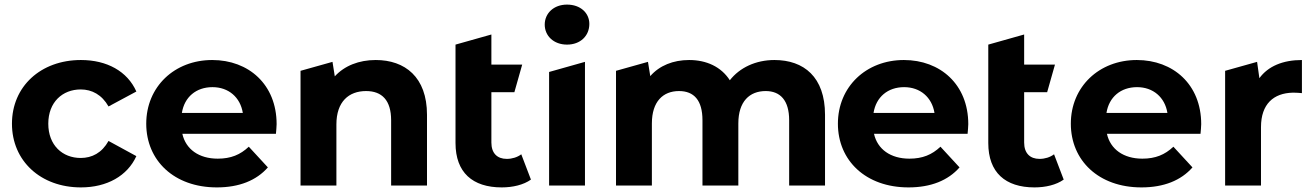

<svg xmlns="http://www.w3.org/2000/svg" viewBox="-20 -807 5707 835"><path d="M332 8C445 8 534 -42 573 -128L452 -194C423 -142 380 -120 331 -120C252 -120 190 -175 190 -269C190 -363 252 -418 331 -418C380 -418 423 -395 452 -344L573 -409C534 -497 445 -546 332 -546C157 -546 32 -431 32 -269C32 -107 157 8 332 8Z M1183 -267C1183 -440 1061 -546 903 -546C739 -546 616 -430 616 -269C616 -109 737 8 923 8C1020 8 1095 -22 1145 -79L1062 -169C1025 -134 984 -117 927 -117C845 -117 788 -158 773 -225H1180C1181 -238 1183 -255 1183 -267ZM904 -428C974 -428 1025 -384 1036 -316H771C782 -385 833 -428 904 -428Z M1614 -546C1541 -546 1478 -521 1436 -475L1426 -538L1287 -499V0H1443V-266C1443 -365 1497 -411 1572 -411C1641 -411 1681 -371 1681 -284V0H1837V-308C1837 -472 1741 -546 1614 -546Z M2247 -136C2230 -123 2207 -116 2184 -116C2142 -116 2117 -141 2117 -187V-406H2217L2251 -526H2117V-657L1961 -613V-185C1961 -57 2035 8 2162 8C2210 8 2257 -3 2289 -26Z M2446 -613C2504 -613 2543 -651 2543 -703C2543 -751 2504 -787 2446 -787C2388 -787 2349 -749 2349 -700C2349 -651 2388 -613 2446 -613ZM2368 0H2524V-538L2368 -494Z M3348 -546C3267 -546 3197 -513 3154 -458C3116 -517 3052 -546 2977 -546C2908 -546 2848 -522 2808 -476L2798 -538L2659 -499V0H2815V-270C2815 -366 2864 -411 2933 -411C2998 -411 3035 -371 3035 -284V0H3191V-270C3191 -366 3240 -411 3310 -411C3373 -411 3412 -371 3412 -284V0H3568V-308C3568 -472 3476 -546 3348 -546Z M4191 -267C4191 -440 4069 -546 3911 -546C3747 -546 3624 -430 3624 -269C3624 -109 3745 8 3931 8C4028 8 4103 -22 4153 -79L4070 -169C4033 -134 3992 -117 3935 -117C3853 -117 3796 -158 3781 -225H4188C4189 -238 4191 -255 4191 -267ZM3912 -428C3982 -428 4033 -384 4044 -316H3779C3790 -385 3841 -428 3912 -428Z M4564 -136C4547 -123 4524 -116 4501 -116C4459 -116 4434 -141 4434 -187V-406H4534L4568 -526H4434V-657L4278 -613V-185C4278 -57 4352 8 4479 8C4527 8 4574 -3 4606 -26Z M5204 -267C5204 -440 5082 -546 4924 -546C4760 -546 4637 -430 4637 -269C4637 -109 4758 8 4944 8C5041 8 5116 -22 5166 -79L5083 -169C5046 -134 5005 -117 4948 -117C4866 -117 4809 -158 4794 -225H5201C5202 -238 5204 -255 5204 -267ZM4925 -428C4995 -428 5046 -384 5057 -316H4792C4803 -385 4854 -428 4925 -428Z M5447 -538 5308 -499V0H5464V-254C5464 -355 5519 -402 5602 -404H5607C5619 -404 5629 -403 5642 -402V-546C5559 -546 5495 -519 5457 -467Z"/></svg>

Font: Talent SemiBold
Style: Bold
Weight: 700
Designer: Mike Powis
Version: Version 1.001;hotconv 1.0.109;makeotfexe 2.5.65596